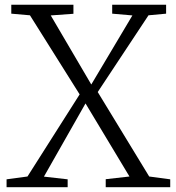

<svg xmlns="http://www.w3.org/2000/svg" viewBox="-20 -778 733 798"><path d="M7.3 0H261.2V-32.7L162.6 -43.9L335.4 -348.1L518.1 -44.4L419.4 -33.2V0H687.5V-32.7L600.1 -44.4L386.2 -395.5L597.2 -714.4L670.4 -721.2V-758.3H446.3V-721.2L530.3 -713.9L359.4 -426.8L190.9 -713.9L285.2 -720.7V-758.3H26.9V-721.2L104.5 -714.4L311 -385.7L94.2 -44.4L7.3 -32.7Z"/></svg>

Font: Merriweather
Style: Light
Weight: 250
Designer: Eben Sorkin ( eben@eyebytes.com )
Foundry: Sorkin Type Co.
Version: Version 1.003